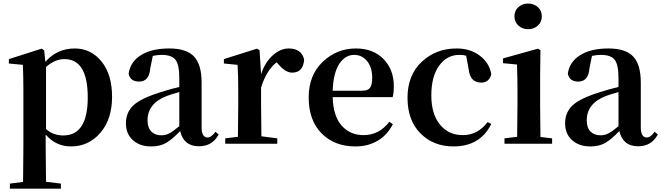

<svg xmlns="http://www.w3.org/2000/svg" viewBox="-20 -831 3824 1110"><path d="M246.1 -443.4V-85Q287.1 -47.9 345.7 -47.9Q487.3 -47.9 487.3 -267.6Q487.3 -489.3 352.5 -489.3Q296.9 -489.3 246.1 -443.4ZM235.4 -540 242.2 -473.6Q310.5 -550.8 412.1 -550.8Q505.9 -550.8 566.9 -475.6Q627.9 -400.4 627.9 -271.5Q627.9 -141.6 560.1 -63Q492.2 15.6 390.6 15.6Q303.7 15.6 244.1 -52.7V15.6Q244.1 75.2 246.1 219.7L332 230.5V259.8H37.1V230.5L113.3 220.7Q115.2 76.2 115.2 15.6V-305.7Q115.2 -384.8 112.3 -456.1L31.2 -463.9V-489.3L220.7 -549.8Z M1016.6 -101.6V-298.8Q958 -282.2 942.4 -275.4Q833 -232.4 833 -135.7Q833 -92.8 854.5 -70.8Q876 -48.8 913.1 -48.8Q937.5 -48.8 959 -60.1Q980.5 -71.3 1016.6 -101.6ZM1225.6 -69.3 1244.1 -53.7Q1208 14.6 1129.9 14.6Q1042 14.6 1021.5 -73.2Q975.6 -25.4 940.4 -4.9Q905.3 15.6 853.5 15.6Q789.1 15.6 748.5 -20.5Q708 -56.6 708 -118.2Q708 -181.6 751.5 -222.2Q794.9 -262.7 908.2 -297.9Q968.8 -317.4 1016.6 -328.1V-378.9Q1016.6 -457 994.6 -485.4Q972.7 -513.7 915 -513.7Q889.6 -513.7 863.3 -507.8L848.6 -435.5Q842.8 -359.4 784.2 -359.4Q732.4 -359.4 723.6 -405.3Q733.4 -473.6 794.9 -512.2Q856.4 -550.8 959 -550.8Q1057.6 -550.8 1101.6 -504.4Q1145.5 -458 1145.5 -353.5V-95.7Q1145.5 -36.1 1180.7 -36.1Q1202.1 -36.1 1225.6 -69.3Z M1480.5 -541 1489.3 -402.3Q1512.7 -471.7 1557.1 -511.2Q1601.6 -550.8 1648.4 -550.8Q1722.7 -550.8 1738.3 -487.3Q1733.4 -411.1 1668.9 -411.1Q1630.9 -411.1 1589.8 -459L1579.1 -470.7Q1519.5 -423.8 1489.3 -324.2V-235.4Q1489.3 -156.2 1491.2 -43L1583 -31.2V0H1282.2V-31.2L1355.5 -40Q1357.4 -153.3 1357.4 -235.4V-306.6Q1357.4 -392.6 1353.5 -456.1L1274.4 -463.9V-489.3L1465.8 -549.8Z M1903.3 -306.6H2074.2Q2107.4 -306.6 2119.6 -323.7Q2131.8 -340.8 2131.8 -380.9Q2131.8 -441.4 2102.5 -477.5Q2073.2 -513.7 2027.3 -513.7Q1976.6 -513.7 1941.9 -462.4Q1907.2 -411.1 1903.3 -306.6ZM2250 -269.5H1903.3Q1906.2 -160.2 1955.1 -105Q2003.9 -49.8 2081.1 -49.8Q2172.9 -49.8 2230.5 -127L2251 -113.3Q2220.7 -51.8 2164.6 -18.1Q2108.4 15.6 2035.2 15.6Q1914.1 15.6 1839.4 -59.6Q1764.6 -134.8 1764.6 -267.6Q1764.6 -396.5 1845.7 -473.6Q1926.8 -550.8 2037.1 -550.8Q2137.7 -550.8 2197.3 -489.7Q2256.8 -428.7 2256.8 -332Q2256.8 -293 2250 -269.5Z M2689.5 -430.7 2674.8 -508.8Q2659.2 -513.7 2635.7 -513.7Q2563.5 -513.7 2518.6 -451.2Q2473.6 -388.7 2473.6 -279.3Q2473.6 -171.9 2523.4 -110.8Q2573.2 -49.8 2655.3 -49.8Q2742.2 -49.8 2798.8 -125L2820.3 -114.3Q2755.9 15.6 2601.6 15.6Q2485.4 15.6 2410.6 -60.1Q2335.9 -135.7 2335.9 -265.6Q2335.9 -396.5 2418 -473.6Q2500 -550.8 2620.1 -550.8Q2699.2 -550.8 2754.4 -508.8Q2809.6 -466.8 2820.3 -401.4Q2807.6 -353.5 2761.7 -353.5Q2697.3 -353.5 2689.5 -430.7Z M2954.1 -736.3Q2954.1 -769.5 2977.1 -790Q3000 -810.5 3033.2 -810.5Q3066.4 -810.5 3089.4 -790Q3112.3 -769.5 3112.3 -736.3Q3112.3 -704.1 3089.4 -683.1Q3066.4 -662.1 3033.2 -662.1Q3000 -662.1 2977.1 -683.1Q2954.1 -704.1 2954.1 -736.3ZM3104.5 -39.1 3171.9 -31.2V0H2896.5V-31.2L2969.7 -40Q2971.7 -153.3 2971.7 -235.4V-305.7Q2971.7 -382.8 2968.8 -458L2887.7 -465.8V-493.2L3090.8 -549.8L3104.5 -541L3102.5 -384.8V-235.4Q3102.5 -152.3 3104.5 -39.1Z M3555.7 -101.6V-298.8Q3497.1 -282.2 3481.4 -275.4Q3372.1 -232.4 3372.1 -135.7Q3372.1 -92.8 3393.6 -70.8Q3415 -48.8 3452.1 -48.8Q3476.6 -48.8 3498 -60.1Q3519.5 -71.3 3555.7 -101.6ZM3764.6 -69.3 3783.2 -53.7Q3747.1 14.6 3668.9 14.6Q3581.1 14.6 3560.5 -73.2Q3514.6 -25.4 3479.5 -4.9Q3444.3 15.6 3392.6 15.6Q3328.1 15.6 3287.6 -20.5Q3247.1 -56.6 3247.1 -118.2Q3247.1 -181.6 3290.5 -222.2Q3334 -262.7 3447.3 -297.9Q3507.8 -317.4 3555.7 -328.1V-378.9Q3555.7 -457 3533.7 -485.4Q3511.7 -513.7 3454.1 -513.7Q3428.7 -513.7 3402.3 -507.8L3387.7 -435.5Q3381.8 -359.4 3323.2 -359.4Q3271.5 -359.4 3262.7 -405.3Q3272.5 -473.6 3334 -512.2Q3395.5 -550.8 3498 -550.8Q3596.7 -550.8 3640.6 -504.4Q3684.6 -458 3684.6 -353.5V-95.7Q3684.6 -36.1 3719.7 -36.1Q3741.2 -36.1 3764.6 -69.3Z"/></svg>

Font: GenRyuMin TW TTF Bold
Style: Regular
Weight: 700
Version: Version 1.300